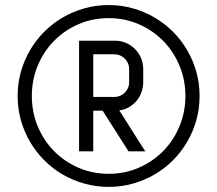

<svg xmlns="http://www.w3.org/2000/svg" viewBox="-20 -730 860 760"><path d="M49.8 -350.1Q49.8 -399.9 62.7 -445.8Q75.7 -491.7 99.1 -531.7Q122.6 -571.8 155.3 -604.5Q188 -637.2 228 -660.6Q268.1 -684.1 314.2 -697Q360.4 -710 410.2 -710Q460 -710 505.9 -697Q551.8 -684.1 591.8 -660.6Q631.8 -637.2 664.6 -604.5Q697.3 -571.8 720.7 -531.7Q744.1 -491.7 757.1 -445.8Q770 -399.9 770 -350.1Q770 -300.3 757.1 -254.2Q744.1 -208 720.7 -168.2Q697.3 -128.4 664.6 -95.5Q631.8 -62.5 591.8 -39.3Q551.8 -16.1 505.9 -3.2Q460 9.8 410.2 9.8Q360.4 9.8 314.2 -3.2Q268.1 -16.1 228 -39.3Q188 -62.5 155.3 -95.5Q122.6 -128.4 99.1 -168.2Q75.7 -208 62.7 -254.2Q49.8 -300.3 49.8 -350.1ZM106 -350.1Q106 -286.1 129.4 -230Q152.8 -173.8 193.8 -132.1Q234.9 -90.3 290.3 -66.2Q345.7 -42 410.2 -42Q474.1 -42 529.5 -66.2Q585 -90.3 626 -132.1Q667 -173.8 690.4 -230Q713.9 -286.1 713.9 -350.1Q713.9 -414.1 690.4 -470.2Q667 -526.4 626 -568.1Q585 -609.9 529.5 -634Q474.1 -658.2 410.2 -658.2Q345.7 -658.2 290.3 -634Q234.9 -609.9 193.8 -568.1Q152.8 -526.4 129.4 -470.2Q106 -414.1 106 -350.1ZM488.8 -130.9 386.2 -292H349.1V-130.9H293V-568.8H435.1Q458.5 -568.8 478.8 -560.1Q499 -551.3 514.2 -536.1Q529.3 -521 538.1 -500.7Q546.9 -480.5 546.9 -457V-404.8Q546.9 -383.8 539.8 -364.5Q532.7 -345.2 520 -330.3Q507.3 -315.4 490 -305.4Q472.7 -295.4 452.1 -293Q463.9 -274.9 477.3 -253.7Q490.7 -232.4 504.2 -210.9Q517.6 -189.5 530.8 -168.7Q543.9 -147.9 555.2 -130.9ZM491.2 -457Q491.2 -468.8 486.6 -479.5Q481.9 -490.2 474.1 -498Q466.3 -505.9 455.6 -510.5Q444.8 -515.1 433.1 -515.1H349.1V-346.2H433.1Q444.8 -346.2 455.6 -350.8Q466.3 -355.5 474.1 -363.3Q481.9 -371.1 486.6 -381.8Q491.2 -392.6 491.2 -404.8Z"/></svg>

Font: Abel
Style: Regular
Weight: 400
Designer: Matthew Desmond
Foundry: Matthew Desmond
Version: Version 1.003